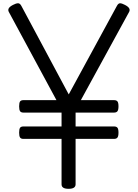

<svg xmlns="http://www.w3.org/2000/svg" viewBox="-20 -1170 866 1204"><path d="M410 14Q366 14 366 -14V-299H127Q112 -299 106 -307.5Q100 -316 100 -338Q100 -361 106 -369Q112 -377 127 -377H366V-464H127Q112 -464 106 -472.5Q100 -481 100 -503Q100 -526 106 -534Q112 -542 127 -542H334L36 -1094Q29 -1106 34.5 -1117Q40 -1128 61 -1139Q80 -1149 92.5 -1149.5Q105 -1150 114 -1133L411 -578L713 -1133Q722 -1150 733.5 -1149.5Q745 -1149 764 -1139Q785 -1128 790.5 -1117Q796 -1106 789 -1094L487 -542H695Q710 -542 716.5 -534Q723 -526 723 -503Q723 -481 716.5 -472.5Q710 -464 695 -464H454V-377H695Q710 -377 716.5 -369Q723 -361 723 -338Q723 -316 716.5 -307.5Q710 -299 695 -299H454V-14Q454 14 410 14Z"/></svg>

Font: Playwrite CL
Style: Regular
Weight: 400
Designer: Veronika Burian, José Scaglione
Foundry: TypeTogether
Version: Version 1.002